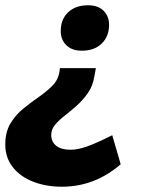

<svg xmlns="http://www.w3.org/2000/svg" viewBox="-49 -515 543 727"><path d="M186 192Q125 192 76.5 173Q28 154 -0.5 118Q-29 82 -29 32Q-29 -15 -9.5 -47.5Q10 -80 39 -103.5Q68 -127 97.5 -147.5Q127 -168 149 -190Q171 -212 176 -243L178 -257H314L308 -224Q302 -188 283 -161.5Q264 -135 241 -114.5Q218 -94 196 -77Q174 -60 159.5 -42.5Q145 -25 145 -4Q145 22 164 37Q183 52 218 52Q245 52 279.5 40Q314 28 376 -3L408 107Q358 150 302.5 171Q247 192 186 192ZM261 -323Q223 -323 202 -344Q181 -365 181 -397Q181 -442 209 -468.5Q237 -495 284 -495Q323 -495 343.5 -474Q364 -453 364 -421Q364 -377 336 -350Q308 -323 261 -323Z"/></svg>

Font: Gantari ExtraBold
Style: Italic
Weight: 800
Italic angle: -10°
Designer: Anugrah Pasau
Foundry: Lafontype
Version: Version 1.000